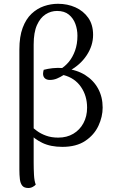

<svg xmlns="http://www.w3.org/2000/svg" viewBox="-20 -750 598 998"><path d="M127.2 227.2Q105.6 227.2 95.8 215.2Q86 203.2 83.3 181.5Q80.7 159.8 80.7 131.2V-492.7Q80.7 -559.5 97.8 -605.3Q114.9 -651.2 143.9 -678.5Q172.9 -705.8 208.7 -718.1Q244.4 -730.3 281.2 -730.3Q330.8 -730.3 372.1 -711.8Q413.5 -693.2 438.7 -657.5Q463.9 -621.7 463.9 -568.8Q463.9 -513.1 430.7 -462.8Q397.5 -412.5 340.5 -381.7L292.8 -390.1Q316.6 -403.4 337.1 -427.7Q357.5 -452.1 370 -486.5Q382.5 -521 382.5 -564.3Q382.5 -596.7 371.8 -625.8Q361.2 -654.8 338 -674Q314.8 -693.1 276.6 -693.1Q244.6 -693.1 217 -675.5Q189.4 -658 172.2 -619.8Q155 -581.6 155 -518.4V95.5Q155 128 156.7 159.6Q158.5 191.2 165.8 209.5Q162 214.7 151 221Q140.1 227.2 127.2 227.2ZM304.1 13.4Q243.2 13.4 200.2 -7.3Q157.2 -28.1 131 -58.9L138 -97.7Q152.1 -84.3 172 -69.6Q192 -54.8 219.5 -44.8Q246.9 -34.7 282.7 -34.7Q327.5 -34.7 361.1 -54.7Q394.7 -74.6 413.7 -109.9Q432.7 -145.2 432.7 -190.5Q432.7 -252.2 400.7 -298.4Q368.7 -344.7 310.4 -359.9Q293.7 -349.2 276.1 -341.8Q258.5 -334.5 239.4 -334.5Q222.5 -334.5 213.2 -343Q203.8 -351.5 203.8 -367Q203.8 -371.9 204.8 -377Q205.8 -382.2 207.2 -387.1Q227.9 -392.7 253.7 -395.6Q279.5 -398.5 310.5 -396.1L317 -393.6Q378.7 -387.7 422.6 -360.1Q466.5 -332.5 490.1 -289Q513.6 -245.6 513.6 -191Q513.6 -143 491.5 -95.8Q469.4 -48.5 423.1 -17.6Q376.8 13.4 304.1 13.4Z"/></svg>

Font: Arima Thin
Style: Regular
Weight: 100
Designer: Joana Correia and Natanael Gama
Foundry: NDISCOVER
Version: Version 1.101;gftools[0.9.23]